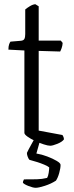

<svg xmlns="http://www.w3.org/2000/svg" viewBox="-20 -693 352 913"><path d="M219 0Q208 0 188 -6.5Q168 -13 146.5 -23Q125 -33 110.5 -43.5Q96 -54 96 -61V-453L20 -457Q20 -473 23.5 -482.5Q27 -492 30 -495L78 -499Q92 -500 96 -508Q100 -516 100 -531V-648Q108 -655 122 -663.5Q136 -672 148 -673L164 -663V-500H269L278 -489Q277 -475 273 -464Q269 -453 266 -448L164 -451V-72L277 -51Q279 -48 281.5 -42.5Q284 -37 284 -30Q275 -18 252.5 -9Q230 0 219 0ZM150 200Q137 200 115.5 191.5Q94 183 89 176Q89 170 91 166.5Q93 163 94 160Q129 160 154.5 159.5Q180 159 204 153Q209 145 211.5 129Q214 113 214 103Q207 97 190.5 90Q174 83 154.5 77Q135 71 120 67Q116 63 112 53Q108 43 108 34Q116 17 127.5 -3.5Q139 -24 146 -37H174L153 37Q178 41 204.5 51Q231 61 249.5 72Q268 83 268 91Q268 107 261.5 130Q255 153 246 166Q223 181 193.5 190.5Q164 200 150 200Z"/></svg>

Font: Texturina 72pt Light
Style: Regular
Weight: 300
Designer: Guillermo Torres Carreño
Foundry: Omnibus-Type
Version: Version 1.002; ttfautohint (v1.8.3)